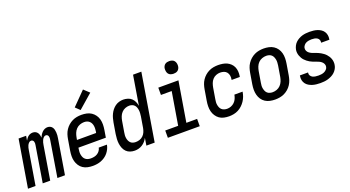

<svg xmlns="http://www.w3.org/2000/svg" viewBox="-62 -1370 3614 1981"><g transform="rotate(-20 1745.5 -380.0)"><path d="M-9 0 77 -520H160L151 -469Q157 -480 165.5 -491.5Q174 -503 185 -511.5Q196 -520 209 -524Q222 -528 234 -528Q250 -528 263.5 -521.5Q277 -515 285.5 -503Q294 -491 297.5 -476.5Q301 -462 303 -447Q308 -462 317 -476.5Q326 -491 338 -503Q350 -515 365.5 -521.5Q381 -528 396 -528Q412 -528 425.5 -521.5Q439 -515 447.5 -503Q456 -491 459.5 -476Q463 -461 464 -446Q465 -431 464 -415Q463 -399 460 -383L397 0H314L379 -397Q381 -407 381 -416.5Q381 -426 378 -435Q375 -444 368 -449.5Q361 -455 351 -455Q338 -455 327.5 -444.5Q317 -434 311 -421.5Q305 -409 301.5 -396Q298 -383 296 -370L235 0H153L218 -397Q220 -407 220 -416.5Q220 -426 217 -435Q214 -444 206.5 -449.5Q199 -455 189 -455Q176 -455 165.5 -444.5Q155 -434 149 -421.5Q143 -409 140 -396Q137 -383 135 -370L74 0Z M702 8Q673 8 645 2Q617 -4 594.5 -19Q572 -34 557 -57Q542 -80 535 -106.5Q528 -133 528.5 -162Q529 -191 534 -221L554 -341Q558 -365 566 -390Q574 -415 589 -437.5Q604 -460 624.5 -478Q645 -496 669 -507.5Q693 -519 718 -523.5Q743 -528 768 -528Q798 -528 826 -522Q854 -516 876.5 -501Q899 -486 915 -463.5Q931 -441 938 -414Q945 -387 944.5 -358Q944 -329 939 -299L926 -220H625L623 -207Q620 -191 619.5 -174.5Q619 -158 622 -142.5Q625 -127 631.5 -113.5Q638 -100 650 -90Q662 -80 677.5 -76Q693 -72 709 -72Q727 -72 745 -75.5Q763 -79 779.5 -89Q796 -99 807.5 -115Q819 -131 822 -149H912Q908 -126 897.5 -104Q887 -82 871.5 -63Q856 -44 835.5 -30Q815 -16 793 -7.5Q771 1 747.5 4.5Q724 8 702 8ZM848 -300 851 -313Q853 -329 854 -345Q855 -361 852.5 -376.5Q850 -392 843.5 -405.5Q837 -419 825.5 -429Q814 -439 799.5 -443.5Q785 -448 769 -448Q746 -448 722.5 -439.5Q699 -431 682 -413Q665 -395 656 -372.5Q647 -350 643 -327L638 -300ZM779 -577 731 -623 874 -768 934 -712Z M1163 8Q1136 8 1112 0Q1088 -8 1070.5 -25.5Q1053 -43 1043.5 -66.5Q1034 -90 1030.5 -115.5Q1027 -141 1028.5 -167.5Q1030 -194 1034 -221L1054 -341Q1058 -363 1064 -385Q1070 -407 1080 -428Q1090 -449 1105 -468Q1120 -487 1139.5 -501Q1159 -515 1182 -521.5Q1205 -528 1227 -528Q1252 -528 1276.5 -520.5Q1301 -513 1318 -497Q1335 -481 1345 -459Q1355 -437 1359 -412L1412 -735H1503L1382 0H1291L1304 -81Q1294 -61 1279 -44Q1264 -27 1245 -15Q1226 -3 1205 2.5Q1184 8 1163 8ZM1201 -72Q1223 -72 1244.5 -79Q1266 -86 1282.5 -102Q1299 -118 1308 -139Q1317 -160 1321 -182L1341 -302Q1343 -318 1344.5 -335Q1346 -352 1344 -368Q1342 -384 1337 -399Q1332 -414 1321.5 -425.5Q1311 -437 1296 -442.5Q1281 -448 1265 -448Q1242 -448 1219.5 -439Q1197 -430 1180.5 -412Q1164 -394 1155.5 -372Q1147 -350 1143 -327L1123 -207Q1120 -192 1119 -176Q1118 -160 1120.5 -144.5Q1123 -129 1129 -115.5Q1135 -102 1145.5 -91.5Q1156 -81 1171 -76.5Q1186 -72 1201 -72Z M1877 0H1527V-80H1669L1729 -440H1611V-520H1832L1759 -80H1877ZM1809 -601Q1793 -601 1777.5 -606.5Q1762 -612 1753 -624.5Q1744 -637 1741.5 -653.5Q1739 -670 1741 -687Q1743 -698 1749 -709Q1755 -720 1765 -727Q1775 -734 1786.5 -736.5Q1798 -739 1810 -739Q1826 -739 1841.5 -733.5Q1857 -728 1866 -715.5Q1875 -703 1878 -686.5Q1881 -670 1878 -653Q1876 -642 1870 -631Q1864 -620 1854 -613Q1844 -606 1832.5 -603.5Q1821 -601 1809 -601Z M2199 8Q2170 8 2142 2Q2114 -4 2092.5 -19.5Q2071 -35 2056 -58Q2041 -81 2034.5 -107.5Q2028 -134 2028.5 -163Q2029 -192 2034 -221L2054 -341Q2058 -365 2066 -390Q2074 -415 2089 -437.5Q2104 -460 2124.5 -478Q2145 -496 2169 -507.5Q2193 -519 2218.5 -523.5Q2244 -528 2269 -528Q2294 -528 2319 -524Q2344 -520 2365.5 -510Q2387 -500 2404.5 -483Q2422 -466 2431.5 -444Q2441 -422 2443 -397Q2445 -372 2441 -346L2439 -336H2349L2350 -342Q2354 -363 2350.5 -383.5Q2347 -404 2335 -419.5Q2323 -435 2303.5 -441.5Q2284 -448 2262 -448Q2240 -448 2217.5 -439Q2195 -430 2179 -412Q2163 -394 2155 -372Q2147 -350 2143 -327L2123 -207Q2120 -191 2119 -175Q2118 -159 2121 -143.5Q2124 -128 2130 -114.5Q2136 -101 2147.5 -91Q2159 -81 2174.5 -76.5Q2190 -72 2206 -72Q2227 -72 2248 -80Q2269 -88 2285.5 -104Q2302 -120 2311 -140.5Q2320 -161 2324 -182V-184H2414V-182Q2410 -157 2401 -132.5Q2392 -108 2377 -85.5Q2362 -63 2342 -44.5Q2322 -26 2298.5 -14Q2275 -2 2249 3Q2223 8 2199 8Z M2704 8Q2675 8 2647 2Q2619 -4 2596 -19Q2573 -34 2558 -56.5Q2543 -79 2536 -106Q2529 -133 2529 -162Q2529 -191 2534 -221L2554 -341Q2558 -365 2566 -390Q2574 -415 2589 -437.5Q2604 -460 2624.5 -478Q2645 -496 2669 -507.5Q2693 -519 2718.5 -523.5Q2744 -528 2769 -528Q2798 -528 2826 -522Q2854 -516 2877 -501Q2900 -486 2915.5 -463.5Q2931 -441 2938 -414Q2945 -387 2944.5 -358Q2944 -329 2939 -299L2919 -179Q2915 -155 2907 -130Q2899 -105 2884.5 -82.5Q2870 -60 2849.5 -42Q2829 -24 2805 -12.5Q2781 -1 2755 3.5Q2729 8 2704 8ZM2705 -72Q2728 -72 2751 -80.5Q2774 -89 2791 -106.5Q2808 -124 2817.5 -147Q2827 -170 2831 -193L2851 -313Q2853 -329 2854 -345Q2855 -361 2852 -376Q2849 -391 2843 -405Q2837 -419 2826 -429Q2815 -439 2800 -443.5Q2785 -448 2769 -448Q2746 -448 2722.5 -439.5Q2699 -431 2682 -413.5Q2665 -396 2656 -373Q2647 -350 2643 -327L2623 -207Q2620 -191 2619 -175Q2618 -159 2621 -144Q2624 -129 2630 -115Q2636 -101 2647 -91Q2658 -81 2673.5 -76.5Q2689 -72 2705 -72Z M3200 8Q3178 8 3155.5 5.5Q3133 3 3112.5 -3.5Q3092 -10 3074 -21Q3056 -32 3043.5 -49Q3031 -66 3026.5 -87.5Q3022 -109 3026 -132L3027 -139H3117L3116 -136Q3113 -119 3121.5 -105Q3130 -91 3143.5 -84Q3157 -77 3174 -74.5Q3191 -72 3208 -72Q3223 -72 3239 -74Q3255 -76 3270 -82.5Q3285 -89 3297.5 -102Q3310 -115 3312 -131Q3315 -148 3307.5 -163Q3300 -178 3287.5 -188Q3275 -198 3260 -204.5Q3245 -211 3229 -216.5Q3213 -222 3198 -228Q3183 -234 3169 -242Q3155 -250 3142.5 -260Q3130 -270 3119 -281.5Q3108 -293 3100 -307Q3092 -321 3086.5 -336Q3081 -351 3079 -368Q3077 -385 3080 -402Q3084 -422 3093.5 -441.5Q3103 -461 3118.5 -476Q3134 -491 3153 -501.5Q3172 -512 3192 -518Q3212 -524 3232.5 -526Q3253 -528 3273 -528Q3295 -528 3316.5 -525.5Q3338 -523 3358 -516.5Q3378 -510 3395.5 -498.5Q3413 -487 3424.5 -470Q3436 -453 3440 -431.5Q3444 -410 3440 -388L3439 -381H3349V-384Q3352 -400 3345.5 -414Q3339 -428 3326 -435.5Q3313 -443 3297.5 -445.5Q3282 -448 3266 -448Q3252 -448 3236.5 -445.5Q3221 -443 3207 -436.5Q3193 -430 3182.5 -417Q3172 -404 3169 -390Q3166 -372 3173 -357Q3180 -342 3193 -332Q3206 -322 3221 -315.5Q3236 -309 3251.5 -304Q3267 -299 3282.5 -292.5Q3298 -286 3311.5 -278Q3325 -270 3338 -260.5Q3351 -251 3362 -239Q3373 -227 3381.5 -213.5Q3390 -200 3395.5 -184.5Q3401 -169 3402.5 -152Q3404 -135 3401 -118Q3398 -97 3387 -77.5Q3376 -58 3360 -43Q3344 -28 3324 -18Q3304 -8 3283.5 -2Q3263 4 3242 6Q3221 8 3200 8Z"/></g></svg>

Font: Iosevka Term Curly Md Obl
Style: Regular
Weight: 500
Italic angle: -9°
Designer: Belleve Invis
Foundry: Belleve Invis
Version: Version 32.3.0